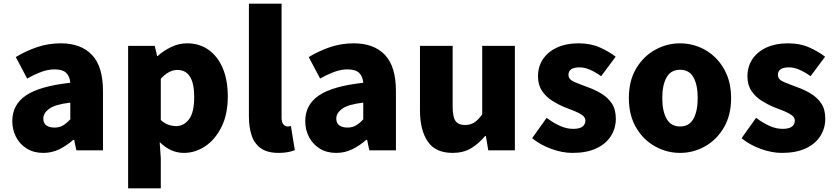

<svg xmlns="http://www.w3.org/2000/svg" viewBox="-20 -819 4547 1046"><path d="M216 14Q164 14 126 -9.5Q88 -33 67.5 -72.5Q47 -112 47 -159Q47 -249 122 -299.5Q197 -350 363 -368Q360 -403 340.5 -422Q321 -441 277 -441Q243 -441 207 -428Q171 -415 128 -391L66 -508Q122 -542 183 -562.5Q244 -583 311 -583Q421 -583 481 -520Q541 -457 541 -323V0H396L384 -57H379Q344 -26 303.5 -6Q263 14 216 14ZM277 -124Q304 -124 324 -136Q344 -148 363 -169V-260Q280 -250 248 -226.5Q216 -203 216 -173Q216 -148 232.5 -136Q249 -124 277 -124Z M678 207V-569H823L836 -514H839Q873 -544 914 -563.5Q955 -583 999 -583Q1067 -583 1117 -547Q1167 -511 1194 -446.5Q1221 -382 1221 -294Q1221 -196 1186.5 -127Q1152 -58 1097.5 -22Q1043 14 982 14Q909 14 850 -45L856 44V207ZM940 -132Q981 -132 1009.5 -169Q1038 -206 1038 -291Q1038 -438 946 -438Q900 -438 856 -390V-165Q877 -146 898.5 -139Q920 -132 940 -132Z M1498 14Q1437 14 1401.5 -11Q1366 -36 1351 -81Q1336 -126 1336 -185V-799H1514V-179Q1514 -151 1524.5 -140.5Q1535 -130 1545 -130Q1550 -130 1554 -130.5Q1558 -131 1565 -132L1586 -1Q1572 5 1550 9.5Q1528 14 1498 14Z M1812 14Q1760 14 1722 -9.5Q1684 -33 1663.5 -72.5Q1643 -112 1643 -159Q1643 -249 1718 -299.5Q1793 -350 1959 -368Q1956 -403 1936.5 -422Q1917 -441 1873 -441Q1839 -441 1803 -428Q1767 -415 1724 -391L1662 -508Q1718 -542 1779 -562.5Q1840 -583 1907 -583Q2017 -583 2077 -520Q2137 -457 2137 -323V0H1992L1980 -57H1975Q1940 -26 1899.5 -6Q1859 14 1812 14ZM1873 -124Q1900 -124 1920 -136Q1940 -148 1959 -169V-260Q1876 -250 1844 -226.5Q1812 -203 1812 -173Q1812 -148 1828.5 -136Q1845 -124 1873 -124Z M2446 14Q2352 14 2310 -48.5Q2268 -111 2268 -217V-569H2446V-239Q2446 -181 2462 -159.5Q2478 -138 2512 -138Q2542 -138 2563.5 -151.5Q2585 -165 2607 -196V-569H2785V0H2640L2627 -78H2623Q2588 -36 2546 -11Q2504 14 2446 14Z M3098 14Q3043 14 2983 -8Q2923 -30 2879 -66L2958 -177Q2997 -148 3032.5 -132.5Q3068 -117 3102 -117Q3137 -117 3153 -129Q3169 -141 3169 -162Q3169 -179 3153 -191Q3137 -203 3111 -213.5Q3085 -224 3056 -235Q3022 -249 2988.5 -270Q2955 -291 2933 -323.5Q2911 -356 2911 -403Q2911 -457 2938.5 -497.5Q2966 -538 3015.5 -560.5Q3065 -583 3131 -583Q3198 -583 3248 -560.5Q3298 -538 3334 -510L3255 -404Q3224 -426 3194.5 -439Q3165 -452 3137 -452Q3077 -452 3077 -411Q3077 -386 3109 -372.5Q3141 -359 3185 -343Q3221 -330 3255.5 -309.5Q3290 -289 3312.5 -256.5Q3335 -224 3335 -172Q3335 -120 3308 -77.5Q3281 -35 3228.5 -10.5Q3176 14 3098 14Z M3685 14Q3613 14 3549 -21.5Q3485 -57 3445.5 -124Q3406 -191 3406 -285Q3406 -379 3445.5 -445.5Q3485 -512 3549 -547.5Q3613 -583 3685 -583Q3739 -583 3789 -563Q3839 -543 3878 -504.5Q3917 -466 3940 -411Q3963 -356 3963 -285Q3963 -191 3923.5 -124Q3884 -57 3820.5 -21.5Q3757 14 3685 14ZM3685 -130Q3735 -130 3758 -172Q3781 -214 3781 -285Q3781 -356 3758 -397.5Q3735 -439 3685 -439Q3635 -439 3611.5 -397.5Q3588 -356 3588 -285Q3588 -214 3611.5 -172Q3635 -130 3685 -130Z M4239 14Q4184 14 4124 -8Q4064 -30 4020 -66L4099 -177Q4138 -148 4173.5 -132.5Q4209 -117 4243 -117Q4278 -117 4294 -129Q4310 -141 4310 -162Q4310 -179 4294 -191Q4278 -203 4252 -213.5Q4226 -224 4197 -235Q4163 -249 4129.5 -270Q4096 -291 4074 -323.5Q4052 -356 4052 -403Q4052 -457 4079.5 -497.5Q4107 -538 4156.5 -560.5Q4206 -583 4272 -583Q4339 -583 4389 -560.5Q4439 -538 4475 -510L4396 -404Q4365 -426 4335.5 -439Q4306 -452 4278 -452Q4218 -452 4218 -411Q4218 -386 4250 -372.5Q4282 -359 4326 -343Q4362 -330 4396.5 -309.5Q4431 -289 4453.5 -256.5Q4476 -224 4476 -172Q4476 -120 4449 -77.5Q4422 -35 4369.5 -10.5Q4317 14 4239 14Z"/></svg>

Font: Source Han Sans CN Heavy
Style: Regular
Weight: 900
Designer: Ryoko NISHIZUKA 西塚涼子 (kana, bopomofo & ideographs); Paul D. Hunt (Latin, Greek & Cyrillic); Sandoll Communications 산돌커뮤니
Foundry: Adobe
Version: Version 2.000;hotconv 1.0.107;makeotfexe 2.5.65593